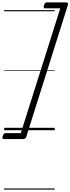

<svg xmlns="http://www.w3.org/2000/svg" viewBox="-35 -1095 593 1615"><path d="M-12 50Q-8 36 -2 30.5Q4 25 12 25H140L472 -1025H344Q336 -1025 333.5 -1030.5Q331 -1036 335 -1050Q339 -1064 345 -1069.5Q351 -1075 359 -1075H516Q543 -1075 537 -1056L186 56Q181 75 153 75H-3Q-11 75 -14 69.5Q-17 64 -12 50ZM0 490H425V500H0ZM0 -20H425V0H0ZM0 -505H425V-500H0ZM0 -1010H425V-1000H0Z"/></svg>

Font: Playwrite BE VLG Guides
Style: Regular
Weight: 400
Designer: Veronika Burian, José Scaglione
Foundry: TypeTogether
Version: Version 1.003